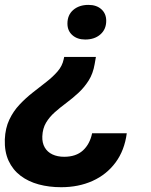

<svg xmlns="http://www.w3.org/2000/svg" viewBox="-41 -564 619 785"><path d="M351.1 -331.1 346 -302Q339.4 -263 321.4 -234.6Q303.4 -206.3 279.4 -184.1Q255.3 -161.9 230.2 -143.2Q205.1 -124.6 183.2 -105.2Q161.3 -85.9 147.3 -62.4Q133.3 -38.9 132 -6.4Q131 20 141.9 38.8Q152.7 57.6 173.3 67.3Q193.9 77 221.3 77Q269.7 77 298 51.2Q326.3 25.4 335.6 -19.1H477.3Q468.1 50.9 431.5 100.3Q394.9 149.7 337.6 175.6Q280.4 201.4 209.1 201.4Q159.7 201.4 117.4 190Q75 178.6 43.1 154.5Q11.3 130.4 -5.9 93.3Q-23 56.1 -21.3 5.7Q-19.3 -40.1 -2.9 -74.7Q13.4 -109.3 38.8 -136.2Q64.1 -163.1 92.8 -185.6Q121.4 -208.1 148.4 -229Q175.3 -249.9 194.4 -272Q213.6 -294.1 219.3 -321.4L221.4 -331.1ZM320.7 -544Q353.7 -544 373.5 -526.1Q393.3 -508.3 393.3 -478.9Q393.3 -444.1 369.4 -423.3Q345.6 -402.4 307.3 -402.4Q275 -402.4 254.9 -420.3Q234.7 -438.1 234.7 -467.6Q234.7 -503 258.7 -523.5Q282.7 -544 320.7 -544Z"/></svg>

Font: Mona Sans ExtraLight
Style: Italic
Weight: 200
Italic angle: -11.6951°
Designer: Deni Anggara
Foundry: GitHub
Version: Version 2.000